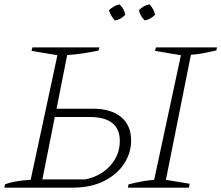

<svg xmlns="http://www.w3.org/2000/svg" viewBox="-23 -863 1018 883"><path d="M-3 0 0 -15Q42 -32 118 -36L241 -609L122 -629L126 -645H434L431 -631Q395 -623 358.5 -617.5Q322 -612 286 -610L237 -363H406Q487 -363 533.5 -325Q580 -287 580 -217Q580 -160 548 -110.5Q516 -61 455.5 -30.5Q395 0 310 0ZM565 0 568 -15Q599 -23 628.5 -28.5Q658 -34 686 -36L809 -609L690 -629L694 -645H975L972 -631Q945 -625 916 -619Q887 -613 855 -611L740 -36L849 -18L846 0ZM172 -38H369Q439 -52 483.5 -100.5Q528 -149 528 -215Q528 -325 388 -325H229ZM527 -843Q549 -822 553 -795Q533 -773 505 -769Q484 -793 478 -816Q501 -838 527 -843ZM665 -843Q686 -819 690 -795Q668 -773 643 -769Q622 -788 616 -816Q636 -838 665 -843Z"/></svg>

Font: Piazzolla ExtraLight
Style: Italic
Weight: 200
Italic angle: -11.3°
Designer: Juan Pablo del Peral
Foundry: Huerta Tipografica
Version: Version 1.330